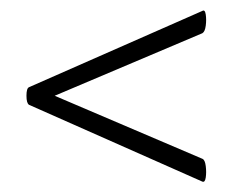

<svg xmlns="http://www.w3.org/2000/svg" viewBox="-20 -375 447 370"><path d="M36 -173Q31 -176 31 -190.5Q31 -205 36 -207L370 -354Q375 -357 376.5 -347Q378 -337 376.5 -325.5Q375 -314 370 -311L56 -178V-203L370 -69Q375 -67 376.5 -55Q378 -43 376.5 -33Q375 -23 370 -25Z"/></svg>

Font: Cormorant Garamond Light Medium
Style: Regular
Weight: 500
Version: Version 4.001